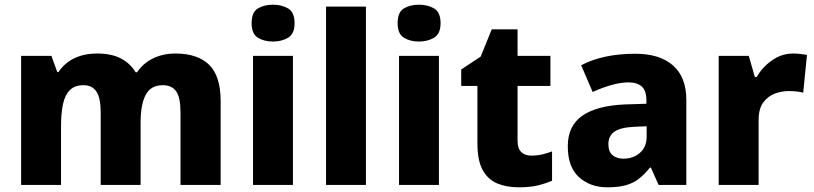

<svg xmlns="http://www.w3.org/2000/svg" viewBox="-20 -788 3470 818"><path d="M727 -560Q822 -560 871 -512Q920 -464 920 -358V0H749V-310Q749 -373 730.5 -399Q712 -425 674 -425Q622 -425 600.5 -383.5Q579 -342 579 -266V0H409V-310Q409 -370 391 -397.5Q373 -425 336 -425Q299 -425 278 -404.5Q257 -384 248.5 -345Q240 -306 240 -249V0H70V-550H199L224 -481H229Q245 -505 268 -522.5Q291 -540 322.5 -550Q354 -560 394 -560Q455 -560 495 -539Q535 -518 558 -480H564Q590 -519 632.5 -539.5Q675 -560 727 -560Z M1228 -550V0H1058V-550ZM1143 -768Q1180 -768 1207.5 -752Q1235 -736 1235 -689Q1235 -644 1207.5 -627.5Q1180 -611 1143 -611Q1105 -611 1078.5 -627.5Q1052 -644 1052 -689Q1052 -736 1078.5 -752Q1105 -768 1143 -768Z M1539 0H1369V-760H1539Z M1850 -550V0H1680V-550ZM1765 -768Q1802 -768 1829.5 -752Q1857 -736 1857 -689Q1857 -644 1829.5 -627.5Q1802 -611 1765 -611Q1727 -611 1700.5 -627.5Q1674 -644 1674 -689Q1674 -736 1700.5 -752Q1727 -768 1765 -768Z M2243 -125Q2268 -125 2289.5 -130Q2311 -135 2332 -143V-18Q2304 -6 2271 2Q2238 10 2190 10Q2138 10 2098.5 -6.5Q2059 -23 2036.5 -63.5Q2014 -104 2014 -177V-422H1945V-492L2028 -547L2075 -663H2185V-550H2325V-422H2185V-188Q2185 -156 2200.5 -140.5Q2216 -125 2243 -125Z M2687 -559Q2791 -559 2847.5 -509Q2904 -459 2904 -363V0H2786L2753 -74H2749Q2726 -45 2701.5 -26Q2677 -7 2645 1.5Q2613 10 2567 10Q2495 10 2447 -33Q2399 -76 2399 -165Q2399 -252 2461 -295Q2523 -338 2642 -343L2734 -346V-359Q2734 -402 2714 -419.5Q2694 -437 2658 -437Q2624 -437 2584 -425.5Q2544 -414 2505 -396L2456 -510Q2501 -534 2559 -546.5Q2617 -559 2687 -559ZM2684 -248Q2622 -245 2597 -226.5Q2572 -208 2572 -174Q2572 -142 2589.5 -127Q2607 -112 2636 -112Q2678 -112 2706.5 -137Q2735 -162 2735 -206V-250Z M3359 -560Q3375 -560 3392 -558Q3409 -556 3418 -554L3402 -393Q3392 -396 3377 -398Q3362 -400 3339 -400Q3311 -400 3282 -389.5Q3253 -379 3232.5 -352.5Q3212 -326 3212 -275V0H3042V-550H3170L3196 -460H3204Q3227 -501 3268.5 -530.5Q3310 -560 3359 -560Z"/></svg>

Font: Noto Sans Syriac Eastern ExtraBold
Style: Regular
Weight: 800
Designer: Patrick Giasson and the Monotype Design Team
Foundry: Monotype Imaging Inc.
Version: Version 3.001